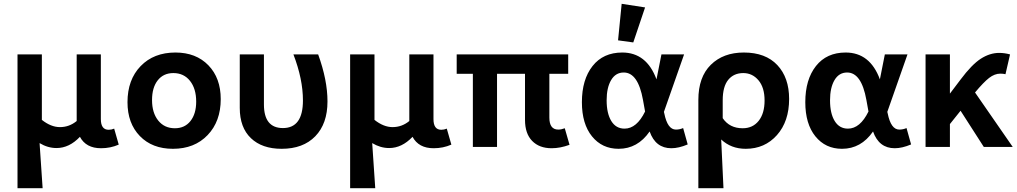

<svg xmlns="http://www.w3.org/2000/svg" viewBox="-20 -772 5345 1009"><path d="M72 217V-486H200V-142Q248 -104 295 -104Q344 -104 383 -136V-486H510V-146Q510 -90 551 -90Q566 -90 580 -96L604 -12Q561 7 511 7Q432 7 400 -53Q344 6 277 6Q231 6 188 -20L204 217Z M889 10Q780 10 715 -57Q650 -124 650 -235Q650 -353 719 -424.5Q788 -496 902 -496Q1010 -496 1075 -429Q1140 -362 1140 -251Q1140 -134 1071 -62Q1002 10 889 10ZM899 -98Q951 -98 981 -136Q1011 -174 1011 -238Q1011 -306 978.5 -347Q946 -388 891 -388Q839 -388 809 -350Q779 -312 779 -246Q779 -179 811.5 -138.5Q844 -98 899 -98Z M1460 10Q1357 10 1298.5 -46Q1240 -102 1240 -205V-486H1367V-223Q1367 -99 1467 -99Q1572 -99 1572 -244Q1572 -356 1522 -486H1652Q1701 -351 1701 -239Q1701 -122 1637 -56Q1573 10 1460 10Z M1820 217V-486H1948V-142Q1996 -104 2043 -104Q2092 -104 2131 -136V-486H2258V-146Q2258 -90 2299 -90Q2314 -90 2328 -96L2352 -12Q2309 7 2259 7Q2180 7 2148 -53Q2092 6 2025 6Q1979 6 1936 -20L1952 217Z M2465 0V-384H2380V-486H2966V-384H2867V-154Q2867 -91 2914 -91Q2930 -91 2948 -98L2973 -11Q2924 7 2879 7Q2814 7 2776.5 -31.5Q2739 -70 2739 -142V-384H2592V0Z M3308 -549 3228 -560 3247 -752 3370 -733ZM3231 10Q3144 10 3091 -55.5Q3038 -121 3038 -235Q3038 -354 3094 -425Q3150 -496 3250 -496Q3378 -496 3430 -355L3456 -486H3575L3469 -184L3471 -176Q3488 -91 3532 -91Q3552 -91 3570 -99L3594 -13Q3547 7 3508 7Q3425 7 3394 -81Q3331 10 3231 10ZM3168 -245Q3168 -176 3192.5 -136Q3217 -96 3262 -96Q3326 -96 3370 -186L3359 -247Q3333 -391 3258 -391Q3215 -391 3191.5 -351Q3168 -311 3168 -245Z M3650 -247Q3650 -367 3715.5 -431.5Q3781 -496 3889 -496Q4003 -496 4065 -430Q4127 -364 4127 -252Q4127 -134 4063 -62Q3999 10 3899 10Q3822 10 3770 -39L3782 217H3650ZM3778 -245V-151Q3814 -98 3883 -98Q3936 -98 3967 -137Q3998 -176 3998 -244Q3998 -312 3966 -350Q3934 -388 3886 -388Q3836 -388 3807 -352.5Q3778 -317 3778 -245Z M4405 10Q4318 10 4265 -55.5Q4212 -121 4212 -235Q4212 -354 4268 -425Q4324 -496 4424 -496Q4552 -496 4604 -355L4630 -486H4749L4643 -184L4645 -176Q4662 -91 4706 -91Q4726 -91 4744 -99L4768 -13Q4721 7 4682 7Q4599 7 4568 -81Q4505 10 4405 10ZM4342 -245Q4342 -176 4366.5 -136Q4391 -96 4436 -96Q4500 -96 4544 -186L4533 -247Q4507 -391 4432 -391Q4389 -391 4365.5 -351Q4342 -311 4342 -245Z M4844 0V-486H4972V-280L5028 -354Q5087 -433 5134.5 -463.5Q5182 -494 5231 -494Q5259 -494 5288 -486L5264 -382Q5252 -385 5237 -385Q5207 -385 5178 -362.5Q5149 -340 5104 -286L5302 0H5150L5028 -190L4972 -120V0Z"/></svg>

Font: Cantarell
Style: Bold
Weight: 700
Designer: Dave Crossland, Nikolaus Waxweiler, Florian Fecher, Jacques Le Bailly, Eben Sorkin, Alexei Vanyashin, Alexios Zavras, Em
Version: Version 0.303